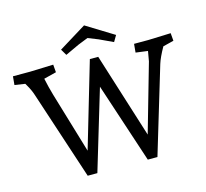

<svg xmlns="http://www.w3.org/2000/svg" viewBox="-123 -1033 1257 1173"><g transform="rotate(-15 505.5 -446.5)"><path d="M1009 -661 941 -644Q907 -584 895 -545L731 0H670L503 -506L351 0H290L107 -556Q96 -592 74 -629L67 -641L1 -651L6 -705H115L262 -710L266 -661L187 -641Q199 -584 214 -533L329 -148L487 -685H540L709 -148L832 -578L843 -641L767 -651L772 -705H862L1005 -710ZM506 -893 680 -786 657 -747 569 -788 506 -813 443 -788 355 -747 332 -786Z"/></g></svg>

Font: Andada SC
Style: Regular
Weight: 400
Designer: Carolina Giovagnoli
Foundry: Carolina Giovagnoli
Version: Version 1.003